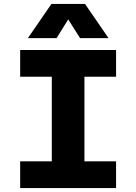

<svg xmlns="http://www.w3.org/2000/svg" viewBox="-20 -951 690 971"><path d="M242 0V-698H407V0ZM82 -698H567V-563H82ZM82 -135H567V0H82ZM121 -758 240 -931H410L529 -758H385L325 -853L266 -758Z"/></svg>

Font: Azeret Mono Thin
Style: Bold
Weight: 700
Version: Version 1.002